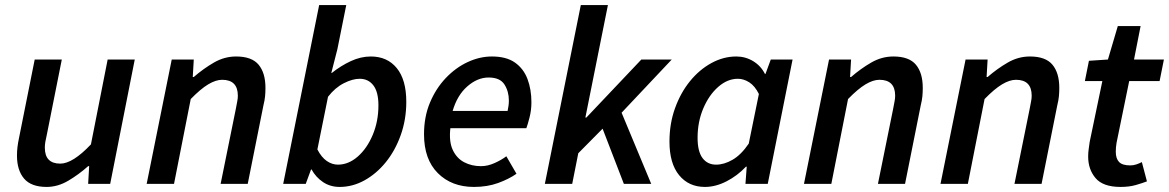

<svg xmlns="http://www.w3.org/2000/svg" viewBox="-20 -726 4615 758"><path d="M164 12Q103 12 75 -21Q47 -54 47 -112Q47 -129 49 -145.5Q51 -162 55 -181L117 -491H224L165 -195Q161 -178 159 -166Q157 -154 157 -143Q157 -80 218 -80Q267 -80 339 -156L405 -491H512L415 0H328L332 -70H328Q291 -37 249.5 -12.5Q208 12 164 12Z M559 0 658 -491H745L741 -422H745Q783 -455 824.5 -479Q866 -503 912 -503Q974 -503 1001 -470.5Q1028 -438 1028 -379Q1028 -362 1026.5 -346Q1025 -330 1020 -310L958 0H851L911 -296Q914 -313 916.5 -325Q919 -337 919 -348Q919 -411 857 -411Q832 -411 802 -393Q772 -375 733 -335L667 0Z M1321 12Q1284 12 1255.5 -7Q1227 -26 1210 -57H1208L1187 0H1098L1240 -706H1347L1312 -532L1288 -438H1290Q1325 -466 1364.5 -484.5Q1404 -503 1444 -503Q1509 -503 1546.5 -457Q1584 -411 1584 -324Q1584 -254 1562 -192.5Q1540 -131 1503 -85.5Q1466 -40 1419 -14Q1372 12 1321 12ZM1314 -76Q1356 -76 1392.5 -108Q1429 -140 1451.5 -193.5Q1474 -247 1474 -310Q1474 -363 1454 -389Q1434 -415 1400 -415Q1372 -415 1337.5 -397.5Q1303 -380 1275 -344L1233 -136Q1249 -105 1270 -90.5Q1291 -76 1314 -76Z M1851 12Q1763 12 1708.5 -42.5Q1654 -97 1654 -196Q1654 -265 1677.5 -321Q1701 -377 1740 -418Q1779 -459 1826.5 -481Q1874 -503 1922 -503Q1979 -503 2013 -479Q2047 -455 2062.5 -414Q2078 -373 2078 -322Q2078 -291 2070.5 -262Q2063 -233 2058 -220H1758Q1752 -167 1767.5 -134Q1783 -101 1812.5 -85.5Q1842 -70 1879 -70Q1905 -70 1932 -82Q1959 -94 1979 -109L2019 -40Q1989 -19 1946.5 -3.5Q1904 12 1851 12ZM1767 -288H1984Q1986 -298 1987.5 -308Q1989 -318 1989 -329Q1989 -365 1971.5 -392.5Q1954 -420 1909 -420Q1865 -420 1825 -385Q1785 -350 1767 -288Z M2131 0 2273 -706H2380L2291 -262H2295L2512 -491H2632L2434 -281L2551 0H2443L2359 -218L2263 -121L2239 0Z M2763 12Q2699 12 2661 -34.5Q2623 -81 2623 -167Q2623 -238 2645 -299Q2667 -360 2704 -405.5Q2741 -451 2788.5 -477Q2836 -503 2887 -503Q2923 -503 2953.5 -484.5Q2984 -466 3000 -434H3002L3023 -491H3109L3011 0H2923L2928 -68H2925Q2891 -32 2848 -10Q2805 12 2763 12ZM2807 -76Q2839 -76 2872.5 -95.5Q2906 -115 2936 -159L2976 -355Q2960 -387 2938 -401Q2916 -415 2893 -415Q2852 -415 2815.5 -383Q2779 -351 2756.5 -298Q2734 -245 2734 -182Q2734 -128 2753.5 -102Q2773 -76 2807 -76Z M3154 0 3253 -491H3340L3336 -422H3340Q3378 -455 3419.5 -479Q3461 -503 3507 -503Q3569 -503 3596 -470.5Q3623 -438 3623 -379Q3623 -362 3621.5 -346Q3620 -330 3615 -310L3553 0H3446L3506 -296Q3509 -313 3511.5 -325Q3514 -337 3514 -348Q3514 -411 3452 -411Q3427 -411 3397 -393Q3367 -375 3328 -335L3262 0Z M3693 0 3792 -491H3879L3875 -422H3879Q3917 -455 3958.5 -479Q4000 -503 4046 -503Q4108 -503 4135 -470.5Q4162 -438 4162 -379Q4162 -362 4160.5 -346Q4159 -330 4154 -310L4092 0H3985L4045 -296Q4048 -313 4050.5 -325Q4053 -337 4053 -348Q4053 -411 3991 -411Q3966 -411 3936 -393Q3906 -375 3867 -335L3801 0Z M4404 12Q4335 12 4305.5 -22.5Q4276 -57 4276 -108Q4276 -123 4278 -137Q4280 -151 4282 -166L4332 -406H4263L4279 -486L4354 -491L4393 -623H4483L4457 -491H4575L4558 -406H4438L4388 -162Q4385 -144 4385 -127Q4385 -100 4398 -86.5Q4411 -73 4442 -73Q4455 -73 4466.5 -77Q4478 -81 4488 -86L4508 -10Q4490 -3 4464 4.5Q4438 12 4404 12Z"/></svg>

Font: Source Sans Pro SemiBold
Style: Italic
Weight: 600
Italic angle: -11°
Designer: Paul D. Hunt
Foundry: Adobe Systems Incorporated
Version: Version 1.095;hotconv 1.0.109;makeotfexe 2.5.65596